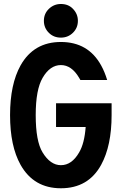

<svg xmlns="http://www.w3.org/2000/svg" viewBox="-20 -958 626 987"><path d="M293 -937.5Q331.1 -937.5 354.5 -913.1Q380.4 -886.7 380.4 -851.1Q380.4 -814.5 355 -789.6Q329.6 -764.6 293 -764.6Q256.3 -764.6 231.9 -788.6Q205.6 -814 205.6 -851.1Q205.6 -888.2 231.9 -913.1Q257.8 -937.5 293 -937.5ZM553.7 -427.2V-366.2Q553.7 -209 500 -110.8Q434.1 9.8 293 9.8Q153.8 9.8 85.9 -110.4Q31.7 -207 31.7 -366.2Q31.7 -524.9 85.9 -622.1Q153.8 -742.2 293 -742.2Q433.6 -742.2 500 -621.6Q518.6 -587.9 530.8 -546.9H393.1Q390.1 -552.7 386.7 -558.1Q348.1 -623.5 293 -623.5Q237.3 -623.5 199.2 -558.1Q163.6 -497.6 163.6 -366.2Q163.6 -232.4 198.7 -174.8Q238.8 -108.9 293 -108.9Q349.1 -108.9 386.7 -174.3Q414.1 -220.2 420.4 -305.2H268.1V-427.2Z"/></svg>

Font: Consola Mono
Style: Bold
Weight: 700
Monospace: yes
Designer: Wojciech Kalinowski "wmk69" (wmk69@o2.pl)
Foundry: Wojciech Kalinowski "wmk69" (wmk69@o2.pl)
Version: Version 2.1.0